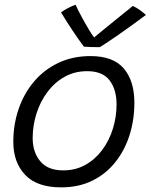

<svg xmlns="http://www.w3.org/2000/svg" viewBox="-20 -772 634 808"><path d="M237.5 16.5Q135.5 16.5 85.8 -36.2Q36 -89 36 -174.5Q36 -249 58.8 -314.5Q81.5 -380 124 -429.8Q166.5 -479.5 226.5 -507.8Q286.5 -536 361 -536Q456.5 -536 501 -483.8Q545.5 -431.5 545.5 -340Q545.5 -267 524.8 -202.2Q504 -137.5 464.2 -88.2Q424.5 -39 367.5 -11.2Q310.5 16.5 237.5 16.5ZM246 -55Q298 -55 339.5 -78.2Q381 -101.5 410.2 -141Q439.5 -180.5 455 -230.2Q470.5 -280 470.5 -332.5Q470.5 -395.5 441 -434Q411.5 -472.5 347 -472.5Q294 -472.5 251.5 -448.5Q209 -424.5 179 -384Q149 -343.5 133.2 -293.2Q117.5 -243 117.5 -191Q117.5 -131.5 149.5 -93.2Q181.5 -55 246 -55ZM539 -747Q555 -740 572 -727.2Q589 -714.5 594 -709Q520 -654 469.2 -619.2Q418.5 -584.5 400 -573.5Q385 -573.5 365 -574Q345 -574.5 333 -575.5Q309 -608 285.5 -643.2Q262 -678.5 237 -719.5Q247 -728 264.5 -737.2Q282 -746.5 298 -752Q309.5 -727 325 -698.5Q340.5 -670 354.5 -646.8Q368.5 -623.5 376 -614.5Q392.5 -628 421.2 -651.5Q450 -675 481.8 -700.8Q513.5 -726.5 539 -747Z"/></svg>

Font: Grandstander Light
Style: Italic
Weight: 300
Italic angle: -15°
Designer: Tyler Finck
Foundry: Etcetera Type Co
Version: Version 1.200; ttfautohint (v1.8.3)